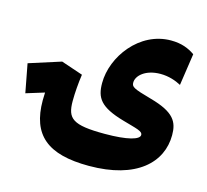

<svg xmlns="http://www.w3.org/2000/svg" viewBox="-177 -509 851 789"><g transform="rotate(15 249.0 -114.5)"><path d="M264.2 178.7C467.3 178.7 562.5 84.5 562.5 -31.7C562.5 -88.4 543 -125 439 -153.8C359.9 -175.8 352.1 -181.2 352.1 -199.7C352.1 -229 388.2 -262.7 451.7 -262.7C486.8 -262.7 517.1 -252 540 -239.7L560.1 -375.5C533.7 -394 502.9 -406.7 458 -406.7C324.2 -406.7 229 -276.9 229 -164.6C229 -102.1 249.5 -67.4 353.5 -37.6C414.1 -20 439.5 -16.1 439.5 0.5C439.5 20 390.1 34.7 293.5 34.7C155.3 34.7 131.3 12.7 131.3 -62C131.3 -96.7 134.8 -139.2 140.1 -175.8L47.9 -207L-87.9 -163.6L-64.9 -42L12.7 -65.9C12.2 -53.7 11.7 -42.5 11.7 -32.7C11.7 114.7 87.9 178.7 264.2 178.7Z"/></g></svg>

Font: CaskaydiaCove Nerd Font
Style: Bold
Weight: 700
Designer: Aaron Bell
Foundry: Saja Typeworks
Version: Version 2111.1;Nerd Fonts 2.3.0